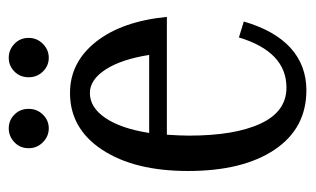

<svg xmlns="http://www.w3.org/2000/svg" viewBox="-156 -522 697 424"><g transform="rotate(-90 192.0 -310.5)"><path d="M76.2 -595.2Q76.2 -614.3 89.4 -626.7Q102.5 -639.2 120.1 -639.2Q137.7 -639.2 150.4 -626.7Q163.1 -614.3 163.1 -595.2Q163.1 -576.7 150.4 -563.7Q137.7 -550.8 120.1 -550.8Q102.5 -550.8 89.4 -563.7Q76.2 -576.7 76.2 -595.2ZM232.9 -595.2Q232.9 -614.3 245.6 -626.7Q258.3 -639.2 275.9 -639.2Q293.5 -639.2 306.6 -626.7Q319.8 -614.3 319.8 -595.2Q319.8 -576.7 306.6 -563.7Q293.5 -550.8 275.9 -550.8Q258.3 -550.8 245.6 -563.7Q232.9 -576.7 232.9 -595.2ZM210 -25.9Q289.1 -25.9 320.8 -130.9L356 -120.1Q335.9 -51.3 297.4 -16.6Q258.8 18.1 204.1 18.1Q120.1 18.1 73 -52Q25.9 -122.1 25.9 -243.2Q25.9 -361.8 72.8 -432.9Q119.6 -503.9 198.2 -503.9Q265.6 -503.9 311 -446.8Q356.4 -389.6 366.2 -290H106Q104 -259.8 104 -241.2Q104 -140.1 130.6 -83Q157.2 -25.9 210 -25.9ZM198.2 -460Q166 -460 142.8 -425.5Q119.6 -391.1 109.9 -329.1H282.2Q272.5 -390.6 250 -425.3Q227.5 -460 198.2 -460Z"/></g></svg>

Font: Margherita
Style: Regular
Weight: 400
Designer: James Puckett
Foundry: Dunwich Type Founders
Version: Version 1.008;hotconv 1.0.109;makeotfexe 2.5.65596